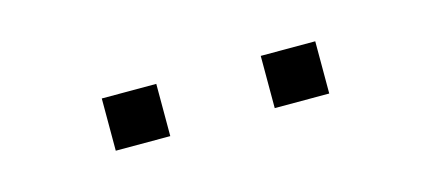

<svg xmlns="http://www.w3.org/2000/svg" viewBox="-25 -778 550 245"><g transform="rotate(-15 250.0 -655.5)"><path d="M319 -621V-690H391V-621ZM109 -621V-690H181V-621Z"/></g></svg>

Font: Nunito Sans 10pt Expanded ExtraLight
Style: Regular
Weight: 250
Width: 7
Designer: Vernon Adams
Foundry: Vernon Adams
Version: Version 3.101;gftools[0.9.27]